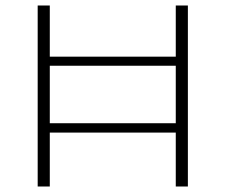

<svg xmlns="http://www.w3.org/2000/svg" viewBox="-20 -678 820 698"><path d="M619 -658H663V0H619V-196H161V0H117V-658H161V-472H619ZM161 -230H619V-439H161Z"/></svg>

Font: EauTestInfant Light
Style: Regular
Weight: 300
Designer: Christian Thalmann (Catharsis Fonts)
Version: Version 0.001;PS 000.001;hotconv 1.0.88;makeotf.lib2.5.64775